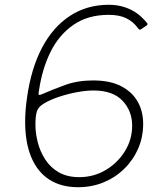

<svg xmlns="http://www.w3.org/2000/svg" viewBox="-20 -772 686 802"><path d="M434 -752Q464 -752 488.5 -745.5Q513 -739 532.5 -728.5Q552 -718 567.5 -704Q583 -690 595 -675Q598 -670 593 -666L568 -649Q563 -645 555 -656Q536 -682 507 -696Q478 -710 434 -710Q347 -710 286.5 -668Q226 -626 191 -555Q156 -484 143 -395Q142 -390 141.5 -386Q141 -382 141 -380Q141 -375 145.5 -375.5Q150 -376 154 -378Q200 -398 252 -417Q304 -436 369 -436Q439 -436 485 -412.5Q531 -389 554.5 -348.5Q578 -308 578 -255Q578 -199 557 -151Q536 -103 498.5 -66.5Q461 -30 412 -10Q363 10 306 10Q236 10 186.5 -21.5Q137 -53 111 -114.5Q85 -176 85 -264Q85 -287 87 -312.5Q89 -338 93 -365Q110 -486 155.5 -572.5Q201 -659 272 -705.5Q343 -752 434 -752ZM371 -394Q340 -394 302 -387Q264 -380 227.5 -368Q191 -356 164 -340Q140 -326 134 -306.5Q128 -287 128 -251Q128 -215 138 -176.5Q148 -138 169.5 -105Q191 -72 226 -52Q261 -32 311 -32Q371 -32 421 -61.5Q471 -91 501.5 -140Q532 -189 532 -247Q532 -309 491.5 -351.5Q451 -394 371 -394Z"/></svg>

Font: Libre Franklin Thin Thin
Style: Italic
Weight: 250
Italic angle: -8°
Version: Version 3.000